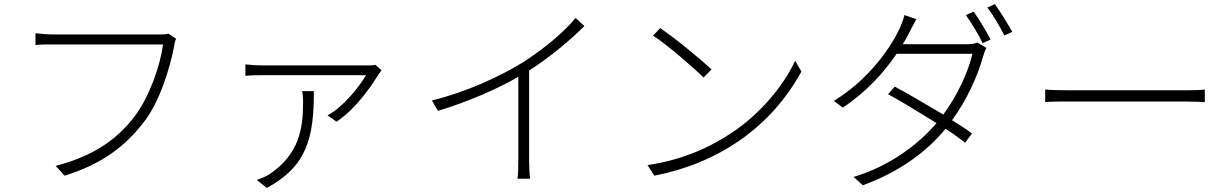

<svg xmlns="http://www.w3.org/2000/svg" viewBox="-20 -854 6040 942"><path d="M806 -689C791 -685 780 -685 767 -685H243C210 -685 181 -688 154 -691V-633C179 -636 206 -636 242 -636H780C767 -535 714 -381 642 -285C557 -173 444 -90 253 -40L297 8C483 -50 594 -137 685 -254C762 -352 813 -516 834 -626C837 -645 839 -653 844 -664Z M1822 -536C1811 -533 1795 -533 1784 -533H1272C1244 -533 1211 -535 1184 -538V-482C1211 -485 1244 -485 1272 -485H1776C1744 -431 1666 -330 1587 -288L1631 -257C1733 -324 1811 -447 1838 -490L1840 -493C1840 -493 1841 -494 1841 -494L1848 -504C1850 -506 1851 -507 1852 -509ZM1463 -407C1466 -388 1467 -371 1467 -354C1467 -222 1448 -98 1302 1C1283 13 1259 22 1240 29L1289 68C1487 -39 1520 -179 1520 -407Z M2804 -766C2748 -697 2644 -610 2542 -546C2430 -477 2263 -401 2099 -361L2129 -310C2270 -353 2416 -415 2523 -477V-69C2523 -36 2522 6 2519 23H2581C2578 6 2576 -36 2576 -69V-508C2681 -575 2782 -661 2847 -726Z M3184 -679C3259 -631 3382 -522 3432 -474L3471 -513C3416 -565 3291 -668 3219 -716ZM3190 8C3499 -52 3759 -224 3912 -503L3881 -556C3828 -439 3710 -293 3566 -200C3475 -139 3340 -71 3157 -44Z M4824 -817C4853 -780 4885 -724 4908 -680L4947 -698C4925 -736 4888 -796 4861 -834ZM4719 -780C4745 -743 4783 -682 4801 -642L4840 -660C4819 -702 4781 -763 4757 -797ZM4409 -637C4422 -658 4433 -677 4442 -696C4451 -713 4464 -739 4476 -760L4417 -780C4413 -759 4401 -730 4394 -715C4351 -621 4242 -463 4071 -359L4115 -326C4235 -406 4319 -502 4379 -590H4751C4730 -500 4677 -385 4608 -292C4523 -342 4431 -397 4370 -429L4337 -392C4396 -360 4490 -303 4575 -250C4481 -140 4339 -37 4168 14L4213 55C4400 -13 4531 -115 4619 -222C4658 -197 4691 -173 4715 -154L4749 -199C4724 -218 4690 -240 4651 -264C4724 -364 4776 -480 4803 -576C4806 -587 4813 -608 4820 -619L4775 -645C4763 -640 4747 -637 4723 -637Z M5108 -353C5135 -356 5179 -356 5235 -356H5790C5837 -356 5872 -354 5891 -353V-415C5871 -412 5841 -411 5789 -411H5235C5175 -411 5135 -412 5108 -415Z"/></svg>

Font: Spoqa Han Sans Neo Light
Style: Regular
Weight: 300
Designer: [Spoqa Han Sans Neo] Dong-huui Kim  Younghwa Kang  Yujin Lee  [Noto Sans] Ryoko NISHIZUKA  (kana & ideographs); Paul D. 
Foundry: Spoqa (http://www.spoqa-han-sans.com)
Version: Version 1.000